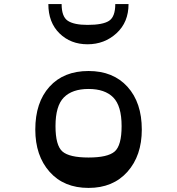

<svg xmlns="http://www.w3.org/2000/svg" viewBox="-20 -908 868 941"><path d="M217 -888H282Q282 -826 312.5 -806Q343 -786 409 -786Q484 -786 514.5 -806Q545 -826 545 -888H610Q610 -799 551 -745Q492 -691 409 -691Q326 -691 271.5 -744.5Q217 -798 217 -888ZM414 -560Q535 -560 605 -482.5Q675 -405 675 -273Q675 -145 604.5 -66Q534 13 414 13Q293 13 223 -66Q153 -145 153 -273Q153 -406 222.5 -483Q292 -560 414 -560ZM576 -290Q576 -389 535 -430.5Q494 -472 414 -472Q334 -472 293 -430.5Q252 -389 252 -290Q252 -195 286 -165.5Q320 -136 414 -136Q508 -136 542 -165.5Q576 -195 576 -290Z"/></svg>

Font: OpenDyslexic
Style: Regular
Weight: 400
Designer: Abbie Gonzalez
Version: Version 0.920;hotconv 1.0.109;makeotfexe 2.5.65596